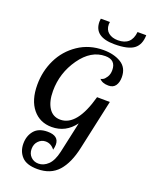

<svg xmlns="http://www.w3.org/2000/svg" viewBox="-204 -1056 1066 1366"><g transform="rotate(20 329.0 -373.0)"><path d="M50 -357Q50 -460 93 -549Q136 -638 219 -694Q302 -750 409 -750Q489 -750 543 -717Q597 -684 597 -612Q597 -573 580 -548.5Q563 -524 527 -524Q480 -524 458 -550Q464 -550 476 -556Q488 -562 502 -583.5Q516 -605 516 -636Q516 -714 436 -714Q328 -714 249 -602Q170 -490 170 -354Q170 -274 200.5 -226.5Q231 -179 288 -179Q414 -179 480 -419L577 -418L495 -42Q469 80 412 143.5Q355 207 255 207Q173 207 136.5 168Q100 129 100 70Q100 12 133 -28Q166 -68 234 -68Q320 -68 320 -1Q320 16 314 39Q286 2 245 2Q214 2 191 25.5Q168 49 168 86Q168 122 191 145Q214 168 249 168Q288 168 321 136.5Q354 105 370 34L421 -199Q354 -109 248 -109Q158 -109 104 -175Q50 -241 50 -357ZM312 -930Q312 -937 314 -953H383Q381 -941 381 -935Q381 -894 408.5 -872Q436 -850 480 -850Q582 -850 592 -953H658Q657 -881 613.5 -848Q570 -815 467 -815Q312 -815 312 -930Z"/></g></svg>

Font: Lobster Two
Style: Italic
Weight: 400
Designer: Pablo Impallari
Foundry: Pablo Impallari. www.impallari.com
Version: Version 1.006